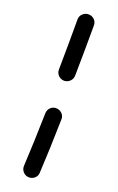

<svg xmlns="http://www.w3.org/2000/svg" viewBox="-146 -740 500 816"><g transform="rotate(20 104.5 -332.0)"><path d="M104.5 -701.2Q120.1 -701.2 130.9 -690.7Q141.6 -680.2 141.6 -664.6Q141.6 -611.3 141.1 -553.7Q140.6 -496.1 139.6 -436.5Q139.2 -421.4 128.2 -410.9Q117.2 -400.4 102.1 -400.4Q86.9 -400.9 76.4 -411.6Q65.9 -422.4 65.9 -437.5Q66.9 -497.1 67.1 -554.2Q67.4 -611.3 67.4 -664.6Q67.4 -680.2 78.4 -690.7Q89.4 -701.2 104.5 -701.2ZM112.3 -279.3Q127.9 -278.8 138.4 -268.1Q148.9 -257.3 148.4 -242.2Q147 -176.3 144.8 -114Q142.6 -51.8 139.6 2Q139.2 17.1 127.9 27.1Q116.7 37.1 101.1 36.6Q85.9 35.6 75.9 24.4Q65.9 13.2 66.4 -2Q69.3 -55.7 71.5 -116.7Q73.7 -177.7 75.2 -243.2Q75.7 -258.8 86.4 -269.3Q97.2 -279.8 112.3 -279.3Z"/></g></svg>

Font: Mikhak Regular
Style: Regular
Weight: 400
Designer: Amin Abedi
Version: Version 3.3